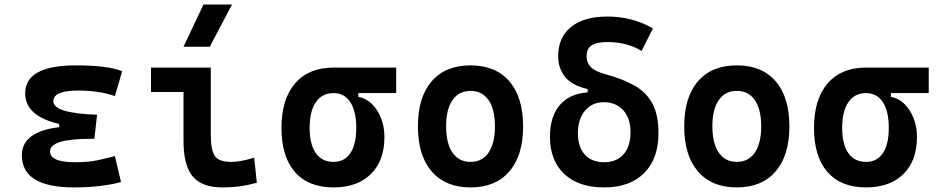

<svg xmlns="http://www.w3.org/2000/svg" viewBox="-20 -815 4142 845"><path d="M305.7 9.8Q76.2 9.8 76.2 -131.8Q76.2 -235.4 240.2 -255.4V-269.5Q90.8 -304.7 90.8 -403.8Q90.8 -527.3 313.5 -527.3Q455.6 -527.3 517.6 -501.5L485.8 -392.1Q417 -416.5 324.2 -416.5Q214.8 -416.5 214.8 -369.6Q214.8 -316.4 407.2 -310.1L395.5 -204.1H379.9Q200.2 -204.1 200.2 -148.9Q200.2 -101.1 309.6 -101.1Q372.1 -101.1 412.8 -110.4Q453.6 -119.6 485.8 -127.9L512.7 -13.7Q472.7 -2.9 420.4 3.4Q368.2 9.8 305.7 9.8Z M959 9.8Q867.7 9.8 827.6 -39.1Q787.6 -87.9 787.6 -195.3V-410.2H644.5V-517.6H907.7V-219.7Q907.7 -158.2 924.3 -130.4Q940.9 -102.5 998 -102.5Q1038.1 -102.5 1098.6 -121.1L1110.4 -10.7Q1071.8 0 1035.9 4.9Q1000 9.8 959 9.8ZM787.6 -609.4 875.5 -794.9H1001L903.3 -609.4Z M1447.8 9.8Q1337.4 9.8 1278.1 -57.9Q1218.8 -125.5 1218.8 -252Q1218.8 -378.9 1278.8 -448.2Q1338.9 -517.6 1447.8 -517.6H1723.6V-405.3H1557.1V-388.7Q1589.8 -383.3 1615.7 -358.4Q1641.6 -333.5 1656.7 -295.7Q1671.9 -257.8 1671.9 -212.4Q1671.9 -107.9 1612.3 -49.1Q1552.7 9.8 1447.8 9.8ZM1447.8 -102.5Q1496.1 -102.5 1522 -141.1Q1547.9 -179.7 1547.9 -252Q1547.9 -325.7 1521.7 -365.5Q1495.6 -405.3 1447.8 -405.3Q1397.5 -405.3 1370.1 -365.5Q1342.8 -325.7 1342.8 -252Q1342.8 -179.7 1369.9 -141.1Q1397 -102.5 1447.8 -102.5Z M2050.8 9.8Q1940.4 9.8 1879.9 -60.5Q1819.3 -130.9 1819.3 -258.8Q1819.3 -387.2 1879.9 -457.3Q1940.4 -527.3 2050.8 -527.3Q2161.1 -527.3 2221.7 -457.3Q2282.2 -387.2 2282.2 -258.8Q2282.2 -130.9 2221.7 -60.5Q2161.1 9.8 2050.8 9.8ZM2050.8 -102.5Q2102.1 -102.5 2130.1 -143.3Q2158.2 -184.1 2158.2 -258.8Q2158.2 -334 2130.1 -374.5Q2102.1 -415 2050.8 -415Q1999.5 -415 1971.4 -374.5Q1943.4 -334 1943.4 -258.8Q1943.4 -184.1 1971.4 -143.3Q1999.5 -102.5 2050.8 -102.5Z M2638.7 9.8Q2526.4 9.8 2463.4 -49.3Q2400.4 -108.4 2400.4 -213.9Q2400.4 -301.8 2443.6 -352.5Q2486.8 -403.3 2566.4 -408.2V-422.9Q2495.6 -439.5 2466.1 -477.5Q2436.5 -515.6 2436.5 -566.9Q2436.5 -650.9 2493.2 -696.5Q2549.8 -742.2 2653.3 -742.2Q2763.7 -742.2 2853.5 -689.9L2803.7 -590.8Q2739.7 -629.9 2653.3 -629.9Q2605 -629.9 2583.3 -615Q2561.5 -600.1 2561.5 -566.9Q2561.5 -538.6 2580.1 -519.8Q2598.6 -501 2644.5 -488.3Q2719.2 -468.3 2771.2 -439.2Q2823.2 -410.2 2850.6 -360.6Q2877.9 -311 2877.9 -228.5Q2877.9 -116.2 2814.7 -53.2Q2751.5 9.8 2638.7 9.8ZM2638.7 -101.1Q2693.8 -101.1 2724.4 -136Q2754.9 -170.9 2754.9 -233.4Q2754.9 -294.9 2722.7 -330.1Q2690.4 -365.2 2637.2 -365.2Q2585.9 -365.2 2554.7 -327.9Q2523.4 -290.5 2523.4 -228.5Q2523.4 -168.5 2553.7 -134.8Q2584 -101.1 2638.7 -101.1Z M3222.7 9.8Q3112.3 9.8 3051.8 -60.5Q2991.2 -130.9 2991.2 -258.8Q2991.2 -387.2 3051.8 -457.3Q3112.3 -527.3 3222.7 -527.3Q3333 -527.3 3393.6 -457.3Q3454.1 -387.2 3454.1 -258.8Q3454.1 -130.9 3393.6 -60.5Q3333 9.8 3222.7 9.8ZM3222.7 -102.5Q3273.9 -102.5 3302 -143.3Q3330.1 -184.1 3330.1 -258.8Q3330.1 -334 3302 -374.5Q3273.9 -415 3222.7 -415Q3171.4 -415 3143.3 -374.5Q3115.2 -334 3115.2 -258.8Q3115.2 -184.1 3143.3 -143.3Q3171.4 -102.5 3222.7 -102.5Z M3791.5 9.8Q3681.2 9.8 3621.8 -57.9Q3562.5 -125.5 3562.5 -252Q3562.5 -378.9 3622.6 -448.2Q3682.6 -517.6 3791.5 -517.6H4067.4V-405.3H3900.9V-388.7Q3933.6 -383.3 3959.5 -358.4Q3985.4 -333.5 4000.5 -295.7Q4015.6 -257.8 4015.6 -212.4Q4015.6 -107.9 3956.1 -49.1Q3896.5 9.8 3791.5 9.8ZM3791.5 -102.5Q3839.8 -102.5 3865.7 -141.1Q3891.6 -179.7 3891.6 -252Q3891.6 -325.7 3865.5 -365.5Q3839.4 -405.3 3791.5 -405.3Q3741.2 -405.3 3713.9 -365.5Q3686.5 -325.7 3686.5 -252Q3686.5 -179.7 3713.6 -141.1Q3740.7 -102.5 3791.5 -102.5Z"/></svg>

Font: CaskaydiaCove NF SemiBold
Style: Regular
Weight: 600
Designer: Aaron Bell
Foundry: Saja Typeworks
Version: Version 2111.001; VTT 6.35;Nerd Fonts 3.2.1